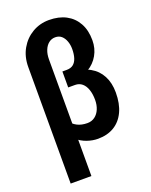

<svg xmlns="http://www.w3.org/2000/svg" viewBox="-167 -809 857 1092"><g transform="rotate(-20 262.0 -262.5)"><path d="M240.2 -394.5H296.9Q355.5 -394.5 397.7 -370.8Q439.9 -347.2 462.4 -304.4Q484.9 -261.7 484.9 -203.6Q484.9 -135.7 462.4 -87.9Q439.9 -40 398.7 -15.1Q357.4 9.8 300.8 9.8Q268.1 9.8 234.9 -1.7Q201.7 -13.2 173.8 -37.1Q146 -61 129.2 -98.4Q112.3 -135.7 112.3 -188L157.7 -197.3Q157.7 -168.9 171.9 -145.5Q186 -122.1 212.2 -108.4Q238.3 -94.7 274.4 -94.7Q300.8 -94.7 320.1 -109.4Q339.4 -124 349.6 -148.7Q359.9 -173.3 359.9 -204.1Q359.9 -239.3 350.8 -266.1Q341.8 -293 324.2 -307.9Q306.6 -322.8 281.7 -322.8H240.2ZM267.6 -720.7Q327.1 -720.7 370.4 -697.8Q413.6 -674.8 437.5 -631.8Q461.4 -588.9 461.4 -528.3Q461.4 -479 438.7 -439Q416 -398.9 375.5 -375Q335 -351.1 281.2 -351.1H240.2V-419.4H266.1Q291.5 -419.4 306.6 -431.6Q321.8 -443.8 329.1 -466.8Q336.4 -489.7 336.4 -521Q336.4 -545.9 328.6 -567.6Q320.8 -589.4 305.9 -602.8Q291 -616.2 267.6 -616.2Q245.6 -616.2 228.5 -602.8Q211.4 -589.4 201.7 -565.4Q191.9 -541.5 191.9 -508.8V195.8H66.4V-508.8Q66.4 -571.8 93.8 -619.4Q121.1 -667 166.7 -693.8Q212.4 -720.7 267.6 -720.7Z"/></g></svg>

Font: Roboto Condensed SemiBold
Style: Regular
Weight: 600
Designer: Christian Robertson
Foundry: Google
Version: Version 3.008; 2023